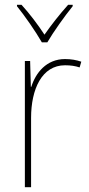

<svg xmlns="http://www.w3.org/2000/svg" viewBox="-20 -783 374 803"><path d="M155 -606H178C203 -649 250 -715 284 -757V-763H265C229 -723 194 -678 166 -638C140 -678 103 -727 70 -763H51V-757C82 -719 130 -650 155 -606ZM252 -536C174 -536 129 -478 111 -420H109L106 -528H84V0H110V-290C110 -410 155 -510 252 -510C276 -510 295 -507 313 -501L320 -525C300 -532 277 -536 252 -536Z"/></svg>

Font: Noto Sans Arabic SemCond Thin
Style: Regular
Weight: 100
Width: 4
Designer: Monotype Design Team, Nadine Chahine, Nizar Qandah and Khaled Hosny
Foundry: Monotype Imaging Inc.
Version: Version 2.012